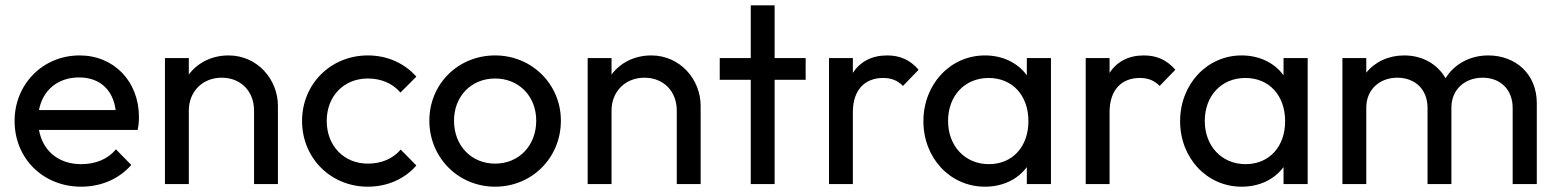

<svg xmlns="http://www.w3.org/2000/svg" viewBox="-20 -694 5871 724"><path d="M286 10C361 10 429 -19 475 -72L417 -131C386 -93 339 -75 286 -75C201 -75 141 -125 127 -204H499C503 -223 504 -238 504 -252C504 -387 410 -485 280 -485C142 -485 35 -377 35 -238C35 -96 143 10 286 10ZM278 -402C356 -402 406 -356 416 -279H127C141 -354 198 -402 278 -402Z M602 0H692V-277C692 -349 744 -401 816 -401C888 -401 938 -350 938 -277V0H1028V-295C1028 -394 951 -485 842 -485C779 -485 726 -458 692 -413V-475H602Z M1367 10C1440 10 1506 -19 1550 -70L1491 -130C1461 -95 1418 -77 1367 -77C1277 -77 1212 -144 1212 -238C1212 -332 1277 -398 1367 -398C1417 -398 1460 -380 1490 -345L1550 -405C1505 -456 1440 -485 1367 -485C1227 -485 1119 -377 1119 -238C1119 -98 1227 10 1367 10Z M1847 10C1986 10 2095 -99 2095 -239C2095 -377 1985 -485 1847 -485C1707 -485 1599 -377 1599 -239C1599 -100 1708 10 1847 10ZM1847 -77C1757 -77 1692 -145 1692 -239C1692 -331 1757 -398 1847 -398C1936 -398 2002 -332 2002 -239C2002 -145 1937 -77 1847 -77Z M2196 0H2286V-277C2286 -349 2338 -401 2410 -401C2482 -401 2532 -350 2532 -277V0H2622V-295C2622 -394 2545 -485 2436 -485C2373 -485 2320 -458 2286 -413V-475H2196Z M2811 0H2901V-393H3018V-475H2901V-674H2811V-475H2694V-393H2811Z M3106 0H3196V-271C3196 -357 3243 -400 3310 -400C3341 -400 3364 -391 3385 -370L3444 -431C3411 -469 3373 -485 3325 -485C3267 -485 3223 -461 3196 -419V-475H3106Z M3694 10C3762 10 3818 -18 3852 -64V0H3943V-475H3852V-410C3818 -457 3761 -485 3694 -485C3563 -485 3462 -376 3462 -237C3462 -98 3563 10 3694 10ZM3709 -75C3619 -75 3555 -143 3555 -238C3555 -333 3618 -400 3708 -400C3798 -400 3858 -334 3858 -237C3858 -141 3798 -75 3709 -75Z M4074 0H4164V-271C4164 -357 4211 -400 4278 -400C4309 -400 4332 -391 4353 -370L4412 -431C4379 -469 4341 -485 4293 -485C4235 -485 4191 -461 4164 -419V-475H4074Z M4662 10C4730 10 4786 -18 4820 -64V0H4911V-475H4820V-410C4786 -457 4729 -485 4662 -485C4531 -485 4430 -376 4430 -237C4430 -98 4531 10 4662 10ZM4677 -75C4587 -75 4523 -143 4523 -238C4523 -333 4586 -400 4676 -400C4766 -400 4826 -334 4826 -237C4826 -141 4766 -75 4677 -75Z M5042 0H5132V-288C5132 -358 5184 -401 5249 -401C5315 -401 5363 -358 5363 -287V0H5453V-288C5453 -358 5505 -401 5571 -401C5636 -401 5684 -358 5684 -287V0H5775V-305C5775 -416 5694 -485 5592 -485C5524 -485 5464 -453 5431 -399C5400 -453 5343 -485 5275 -485C5216 -485 5165 -461 5132 -420V-475H5042Z"/></svg>

Font: Outfit
Style: Regular
Weight: 400
Designer: Rodrigo Fuenzalida
Foundry: fragTYPE
Version: Version 1.100;gftools[0.9.27]